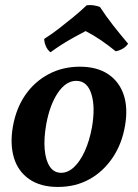

<svg xmlns="http://www.w3.org/2000/svg" viewBox="-20 -731 545 760"><path d="M209 9Q140 9 95.5 -22Q51 -53 35 -107Q19 -161 31 -230Q44 -303 80.5 -355.5Q117 -408 172.5 -437.5Q228 -467 296 -467Q364 -467 408 -437.5Q452 -408 469.5 -356Q487 -304 475 -234Q463 -162 426 -107Q389 -52 334 -21.5Q279 9 209 9ZM222 -47Q249 -47 273 -69.5Q297 -92 315.5 -132.5Q334 -173 344 -227Q358 -308 341.5 -359.5Q325 -411 282 -411Q241 -411 209 -363.5Q177 -316 163 -239Q153 -182 157 -138.5Q161 -95 177.5 -71Q194 -47 222 -47ZM180 -524Q168 -533 161.5 -548.5Q155 -564 155 -577Q185 -596 214 -618.5Q243 -641 271 -664Q299 -687 323 -710Q336 -712 350 -710Q364 -708 376 -703Q400 -666 427.5 -631Q455 -596 487 -558Q480 -547 467 -539Q454 -531 438 -528Q410 -551 380 -571.5Q350 -592 319 -608Q296 -596 271.5 -582.5Q247 -569 223.5 -554Q200 -539 180 -524Z"/></svg>

Font: Vollkorn SemiBold
Style: Italic
Weight: 600
Italic angle: -11°
Designer: Friedrich Althausen
Foundry: Friedrich Althausen
Version: Version 5.000